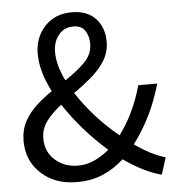

<svg xmlns="http://www.w3.org/2000/svg" viewBox="-53 -796 787 859"><g transform="rotate(-5 340.0 -366.5)"><path d="M259 13Q160 13 98 -44.5Q36 -102 36 -190Q36 -240 56.5 -278Q77 -316 109.5 -346Q142 -376 181 -402Q133 -495 133 -574Q133 -647 179 -696.5Q225 -746 301 -746Q369 -746 407 -706Q445 -666 445 -602Q445 -554 421 -516Q397 -478 359.5 -446Q322 -414 280 -385Q357 -268 466 -179Q534 -269 569 -395H654Q613 -248 526 -133Q601 -80 663 -63L639 13Q561 -7 470 -71Q428 -32 376 -9.5Q324 13 259 13ZM410 -119Q298 -217 218 -338Q178 -308 151.5 -273Q125 -238 125 -195Q125 -134 167 -97Q209 -60 270 -60Q308 -60 343 -76Q378 -92 410 -119ZM246 -445Q298 -479 334.5 -515Q371 -551 371 -600Q371 -632 355 -657Q339 -682 302 -682Q260 -682 235.5 -651Q211 -620 211 -575Q211 -515 246 -445Z"/></g></svg>

Font: Gothic Nguyen
Style: Regular
Weight: 400
Designer: MORI Takayuki
Version: Version 1.220;July 21, 2023;FontCreator 14.0.0.2814 64-bit